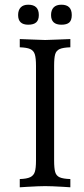

<svg xmlns="http://www.w3.org/2000/svg" viewBox="-20 -793 358 816"><path d="M279 -592Q248 -591 233.5 -584.5Q219 -578 214.5 -562.5Q210 -547 210 -513V-111Q210 -78 214.5 -62Q219 -46 233.5 -39.5Q248 -33 279 -32V3L249 1Q198 -2 172 -2Q147 -2 96 1L64 3V-32Q94 -33 108.5 -40Q123 -47 128 -62.5Q133 -78 133 -111V-513Q133 -546 128 -562Q123 -578 108.5 -584.5Q94 -591 64 -592V-627Q106 -625 116 -625Q162 -623 172 -623Q183 -623 229 -625Q239 -625 279 -627ZM145 -729Q145 -708 134 -698Q123 -688 100 -688Q57 -688 57 -729Q57 -750 68 -761.5Q79 -773 100 -773Q145 -773 145 -729ZM285 -729Q285 -707 274.5 -697.5Q264 -688 241 -688Q197 -688 197 -729Q197 -750 208 -761.5Q219 -773 241 -773Q285 -773 285 -729Z"/></svg>

Font: Gupter
Style: Regular
Weight: 400
Designer: Octavio Pardo
Version: Version 1.000